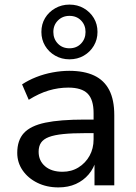

<svg xmlns="http://www.w3.org/2000/svg" viewBox="-20 -806 591 835"><path d="M234 9Q183 9 142.5 -11Q102 -31 78.5 -65Q55 -99 55 -141Q55 -196 84 -227.5Q113 -259 177 -272.5Q241 -286 349 -286H401V-227H351Q294 -227 255 -223Q216 -219 192.5 -210Q169 -201 158.5 -185.5Q148 -170 148 -146Q148 -107 176 -83Q204 -59 252 -59Q291 -59 321.5 -78Q352 -97 369.5 -128.5Q387 -160 387 -200V-314Q387 -373 361 -399Q335 -425 277 -425Q234 -425 192 -412.5Q150 -400 105 -372L76 -439Q103 -457 137 -470.5Q171 -484 208.5 -491Q246 -498 281 -498Q346 -498 389.5 -477.5Q433 -457 455 -414.5Q477 -372 477 -305V0H391V-110H398Q388 -74 365.5 -47.5Q343 -21 310 -6Q277 9 234 9ZM282 -548Q248 -548 220 -564Q192 -580 176 -607Q160 -634 160 -667Q160 -701 176 -727.5Q192 -754 220 -770Q248 -786 282 -786Q317 -786 344.5 -770Q372 -754 388 -727.5Q404 -701 404 -667Q404 -634 388 -607Q372 -580 344.5 -564Q317 -548 282 -548ZM282 -596Q313 -596 332.5 -616.5Q352 -637 352 -667Q352 -697 332.5 -717Q313 -737 282 -737Q252 -737 232 -717Q212 -697 212 -667Q212 -637 231.5 -616.5Q251 -596 282 -596Z"/></svg>

Font: Nunito Sans 12pt ExtraLight 11pt Medium
Style: Regular
Weight: 500
Version: Version 3.101;gftools[0.9.27]